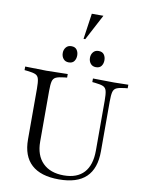

<svg xmlns="http://www.w3.org/2000/svg" viewBox="-118 -1229 987 1320"><g transform="rotate(10 375.0 -569.5)"><path d="M387 11Q260 11 195.5 -48Q131 -107 131 -223V-577Q131 -622 125.5 -644Q120 -666 102 -674Q84 -682 45 -686L25 -688V-713L173 -710H174L322 -713V-688L302 -686Q264 -682 245.5 -673.5Q227 -665 221.5 -643.5Q216 -622 216 -577V-223Q216 -127 268.5 -74.5Q321 -22 415 -22Q508 -22 556 -74.5Q604 -127 604 -229V-577Q604 -622 598.5 -644Q593 -666 575 -674Q557 -682 518 -686L498 -688V-713L646 -711L745 -713V-688L725 -686Q687 -682 668.5 -673.5Q650 -665 644.5 -643.5Q639 -622 639 -577V-229Q639 -109 576.5 -49Q514 11 387 11ZM314 -793Q290 -793 276.5 -809.5Q263 -826 263 -850Q263 -873 276.5 -889.5Q290 -906 314 -906Q340 -906 352 -889.5Q364 -873 364 -850Q364 -826 352 -809.5Q340 -793 314 -793ZM504 -793Q480 -793 466.5 -809.5Q453 -826 453 -850Q453 -873 466.5 -889.5Q480 -906 504 -906Q530 -906 542 -889.5Q554 -873 554 -850Q554 -826 542 -809.5Q530 -793 504 -793ZM387 -970 413 -1150H494L399 -970Z"/></g></svg>

Font: Baskervville SC
Style: Regular
Weight: 400
Designer: Alexis Faudot, Rémi Forte, Morgane Pierson, Rafael Ribas, Tanguy Vanlaeys, Rosalie Wagner, Thomas Huot-Marchand
Foundry: ANRT
Version: Version 1.100